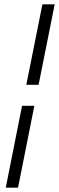

<svg xmlns="http://www.w3.org/2000/svg" viewBox="-20 -731 272 883"><path d="M63 132H6.5L81.5 -244.5H138ZM157.5 -341H101L175 -711H231.5Z"/></svg>

Font: Roberto Sans Light
Style: Italic
Weight: 300
Italic angle: -11°
Designer: Google
Version: Version 1.00;June 11, 2020;FontCreator 12.0.0.2522 64-bit; t